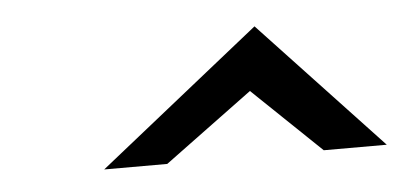

<svg xmlns="http://www.w3.org/2000/svg" viewBox="-28 -765 554 264"><g transform="rotate(-5 248.5 -633.0)"><path d="M107 -544H194L316 -634L410 -544H497L330 -722Z"/></g></svg>

Font: Charger Sport
Style: DfBdObl
Weight: 400
Designer: Jasper
Foundry: Cannot Into Space Fonts
Version: Version 1.1